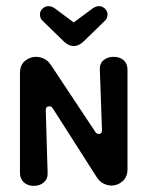

<svg xmlns="http://www.w3.org/2000/svg" viewBox="-20 -595 480 625"><path d="M90 10Q70 10 57.5 -1.5Q45 -13 45 -32V-357Q45 -383 61 -396.5Q77 -410 97 -410Q111 -410 124 -403.5Q137 -397 146 -383L290 -166Q294 -159 302 -159Q312 -159 312 -171L305 -368Q304 -388 317 -399Q330 -410 350 -410Q370 -410 382.5 -399Q395 -388 395 -368V-44Q395 -19 379 -5Q363 9 343 9Q330 9 317 2.5Q304 -4 295 -18L152 -242Q148 -249 140 -249Q129 -249 129 -236L135 -32Q136 -13 123 -1.5Q110 10 90 10ZM110 -548Q110 -559 118.5 -567Q127 -575 138 -575Q148 -575 158 -568L220 -522L282 -568Q293 -575 302 -575Q313 -575 321.5 -567Q330 -559 330 -548Q330 -543 328 -537Q326 -531 320 -526L250 -458Q235 -445 220 -445Q205 -445 190 -458L120 -526Q114 -531 112 -537Q110 -543 110 -548Z"/></svg>

Font: Dongle
Style: Bold
Weight: 700
Designer: Yanghee Ryu
Foundry: Yanghee Ryu
Version: Version 2.000